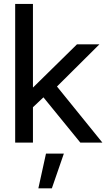

<svg xmlns="http://www.w3.org/2000/svg" viewBox="-20 -748 557 1007"><path d="M146 -179.2V-289.6H153.8L383.8 -515.6H501.5L253.4 -269H241.2ZM59.6 0V-727.5H152.8V0ZM401.4 0 199.2 -248 263.7 -313 517.1 0ZM181.2 239.7 221.2 57.6H314.9L252 239.7Z"/></svg>

Font: Inter Cardless Display
Style: Regular
Weight: 400
Designer: Rasmus Andersson
Foundry: rsms
Version: Version 4.001;git-9221beed3